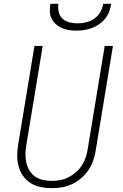

<svg xmlns="http://www.w3.org/2000/svg" viewBox="-20 -975 640 1003"><path d="M249 8Q220 8 191.5 2Q163 -4 140 -18.5Q117 -33 101 -55.5Q85 -78 77.5 -105Q70 -132 70 -161.5Q70 -191 75 -220L160 -735H203L117 -214Q113 -191 113 -168Q113 -145 118 -123.5Q123 -102 134.5 -83.5Q146 -65 164 -52.5Q182 -40 204.5 -35Q227 -30 250 -30Q272 -30 294 -34Q316 -38 337 -48.5Q358 -59 376.5 -75Q395 -91 407.5 -110.5Q420 -130 427.5 -152Q435 -174 438 -195L527 -735H570L480 -189Q476 -163 467 -136.5Q458 -110 442 -86.5Q426 -63 404 -44Q382 -25 356 -13Q330 -1 303 3.5Q276 8 249 8ZM379 -815Q359 -815 339.5 -818Q320 -821 303 -828.5Q286 -836 272 -848.5Q258 -861 249.5 -878Q241 -895 240.5 -915Q240 -935 243 -955H285Q282 -933 287 -912Q292 -891 306.5 -877.5Q321 -864 342 -858.5Q363 -853 385 -853Q407 -853 430 -858.5Q453 -864 472.5 -877.5Q492 -891 504 -912Q516 -933 519 -955H561Q558 -935 550.5 -915Q543 -895 529.5 -878Q516 -861 498 -848.5Q480 -836 460 -828.5Q440 -821 419.5 -818Q399 -815 379 -815Z"/></svg>

Font: Iosevka Aile XLt Obl
Style: Regular
Weight: 200
Italic angle: -9°
Designer: Belleve Invis
Foundry: Belleve Invis
Version: Version 31.1.0; ttfautohint (v1.8.4)